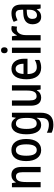

<svg xmlns="http://www.w3.org/2000/svg" viewBox="1274 -2058 1025 3612"><g transform="rotate(-90 1786.0 -252.5)"><path d="M298 -550C241 -550 191 -521 164 -467H159L147 -540H68V0H167V-273C167 -405 195 -464 274 -464C329 -464 352 -422 352 -339V0H451V-360C451 -489 397 -550 298 -550Z M977 -271C977 -452 896 -550 770 -550C631 -550 561 -446 561 -271C561 -102 636 10 767 10C907 10 977 -103 977 -271ZM662 -270C662 -399 694 -466 769 -466C843 -466 876 -399 876 -271C876 -142 843 -73 769 -73C695 -73 662 -143 662 -270Z M1241 -550C1131 -550 1065 -449 1065 -268C1065 -89 1129 10 1239 10C1299 10 1341 -17 1372 -73H1376C1374 -48 1372 -16 1372 5V20C1372 114 1327 155 1246 155C1193 155 1144 142 1095 117V207C1139 229 1187 240 1247 240C1402 240 1471 155 1471 0V-540H1388L1377 -469H1372C1340 -525 1298 -550 1241 -550ZM1264 -465C1340 -465 1373 -406 1373 -272V-247C1373 -130 1339 -74 1267 -74C1199 -74 1166 -135 1166 -266C1166 -396 1199 -465 1264 -465Z M1987 -540H1888V-259C1888 -138 1861 -76 1779 -76C1726 -76 1702 -119 1702 -207V-540H1603V-188C1603 -61 1651 10 1757 10C1814 10 1863 -17 1890 -71H1896L1908 0H1987Z M2298 -549C2172 -549 2100 -448 2100 -266C2100 -99 2171 10 2317 10C2374 10 2419 -1 2464 -25V-110C2417 -83 2376 -72 2327 -72C2243 -72 2200 -131 2198 -247H2487V-308C2487 -450 2420 -549 2298 -549ZM2299 -471C2362 -471 2392 -407 2392 -322H2200C2205 -422 2240 -471 2299 -471Z M2647 -745C2611 -745 2590 -725 2590 -683C2590 -642 2612 -621 2647 -621C2681 -621 2702 -642 2702 -683C2702 -724 2682 -745 2647 -745ZM2695 -540H2596V0H2695Z M3052 -550C2996 -550 2954 -506 2928 -447H2923L2909 -540H2832V0H2931V-281C2931 -382 2979 -450 3043 -450C3061 -450 3077 -448 3090 -443L3102 -543C3085 -548 3068 -550 3052 -550Z M3344 -549C3282 -549 3226 -534 3180 -507L3210 -434C3252 -456 3291 -470 3329 -470C3382 -470 3408 -437 3408 -360V-329L3336 -326C3205 -321 3135 -262 3135 -153C3135 -60 3182 10 3271 10C3339 10 3379 -17 3414 -74H3416L3433 0H3506V-363C3506 -485 3455 -549 3344 -549ZM3355 -259 3408 -262V-210C3408 -120 3366 -69 3305 -69C3262 -69 3236 -96 3236 -156C3236 -220 3271 -255 3355 -259Z"/></g></svg>

Font: Noto Sans Myanmar UI Condensed Medium
Style: Regular
Weight: 500
Width: 3
Designer: Monotype Design Team
Foundry: Monotype Imaging Inc.
Version: Version 2.103